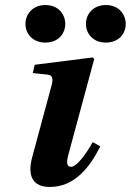

<svg xmlns="http://www.w3.org/2000/svg" viewBox="-20 -730 519 762"><path d="M108 -107C87 -30 111 12 178 12C275 12 336 -65 378 -149L348 -166C323 -121 285 -68 262 -68C243 -68 244 -89 251 -115L354 -496L348 -502L118 -473L110 -440L168 -434C188 -432 192 -419 185 -392ZM321 -635C321 -597 349 -561 400 -561C452 -561 479 -597 479 -635C479 -673 452 -710 400 -710C349 -710 321 -673 321 -635ZM81 -635C81 -597 109 -561 160 -561C212 -561 239 -597 239 -635C239 -673 212 -710 160 -710C109 -710 81 -673 81 -635Z"/></svg>

Font: Heuristica
Style: Bold Italic
Weight: 700
Italic angle: -13°
Version: Version 1.0.1